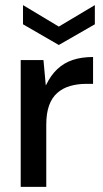

<svg xmlns="http://www.w3.org/2000/svg" viewBox="-20 -731 403 751"><path d="M61 0V-496H150L159 -398H160Q178 -436 204 -460.5Q230 -485 264.5 -496.5Q299 -508 344 -508V-403H317Q283 -403 254 -394.5Q225 -386 204 -367.5Q183 -349 172 -318.5Q161 -288 161 -243V0ZM210 -555 70 -636V-711L210 -627L351 -711V-636Z"/></svg>

Font: DM Sans 28pt Medium
Style: Regular
Weight: 500
Version: Version 4.004;gftools[0.9.30]